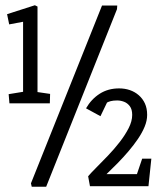

<svg xmlns="http://www.w3.org/2000/svg" viewBox="-20 -712 603 732"><path d="M16 -318 13 -353 68 -362V-629L15 -619L7 -658L113 -692L123 -687V-361L171 -354L170 -318ZM323 -2 316 -40Q327 -53 347.5 -73.5Q368 -94 391.5 -118.5Q415 -143 436 -170Q457 -197 470.5 -223.5Q484 -250 484 -274Q484 -295 475 -307Q466 -319 453 -324Q440 -329 427 -329Q412 -329 402.5 -326.5Q393 -324 388 -321L363 -269L308 -299Q328 -334 360 -354.5Q392 -375 434 -375Q456 -375 475 -368.5Q494 -362 509 -349Q524 -336 532.5 -317.5Q541 -299 541 -274Q541 -252 531.5 -229Q522 -206 506 -182.5Q490 -159 470.5 -136Q451 -113 429 -90.5Q407 -68 386 -48H502L522 -107H557L546 -2ZM101 0 98 -13 369 -691H427L426 -677L156 0Z"/></svg>

Font: Kreon
Style: Regular
Weight: 400
Designer: Julia Petretta
Foundry: Julia Petretta and Eli Heuer
Version: Version 2.002